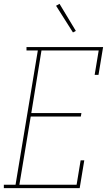

<svg xmlns="http://www.w3.org/2000/svg" viewBox="-49 -980 569 1000"><path d="M-29 0V-18H32L148 -717H89V-735H488L464 -590H444L465 -717H167L114 -391H375L372 -373H111L52 -18H350L371 -145H390L366 0ZM331 -811 243 -950 261 -960 346 -819Z"/></svg>

Font: Iosevka Slab Thin Oblique
Style: Regular
Weight: 100
Italic angle: -9°
Monospace: yes
Designer: Belleve Invis
Foundry: Belleve Invis
Version: Version 11.1.0; ttfautohint (v1.8.3)